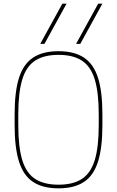

<svg xmlns="http://www.w3.org/2000/svg" viewBox="-20 -1020 640 1050"><path d="M419 -780H396L517 -1000H540ZM223 -780H200L321 -1000H344ZM300 10Q214 10 161 -25Q108 -60 84 -136Q60 -212 60 -335V-395Q60 -519 84 -594.5Q108 -670 161 -705Q214 -740 300 -740Q386 -740 439 -705Q492 -670 516 -594.5Q540 -519 540 -395V-335Q540 -212 516 -136Q492 -60 439 -25Q386 10 300 10ZM300 -10Q380 -10 428.5 -42Q477 -74 498.5 -145.5Q520 -217 520 -335V-395Q520 -513 498.5 -584.5Q477 -656 428.5 -688Q380 -720 300 -720Q220 -720 171.5 -688Q123 -656 101.5 -584.5Q80 -513 80 -395V-335Q80 -217 101.5 -145.5Q123 -74 171.5 -42Q220 -10 300 -10Z"/></svg>

Font: M PLUS Code Latin Expanded Thin
Style: Regular
Weight: 250
Width: 7
Designer: Coji Morishita
Foundry: UNDERFOREST DESIGN
Version: Version 1.002; ttfautohint (v1.8.3)